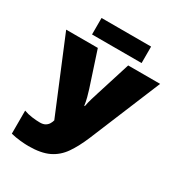

<svg xmlns="http://www.w3.org/2000/svg" viewBox="-206 -1017 1079 1161"><g transform="rotate(30 334.0 -436.0)"><path d="M463 -219Q432 -145 396.5 -93.5Q361 -42 307 -16Q253 10 165 10Q143 10 108 6.5Q73 3 42 -5V-166Q69 -156 100 -152Q131 -148 155 -148Q178 -148 192 -156.5Q206 -165 213.5 -178Q221 -191 224 -203L12 -714H233L312 -473Q320 -448 326.5 -423Q333 -398 337 -370H341Q346 -398 354.5 -426Q363 -454 369 -473L445 -714H668ZM508 -882V-767H162V-882Z"/></g></svg>

Font: Noto Sans Display Black
Style: Regular
Weight: 900
Designer: Monotype Design Team
Foundry: Monotype Imaging Inc.
Version: Version 2.003